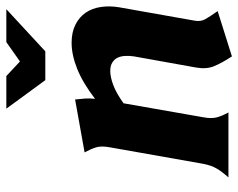

<svg xmlns="http://www.w3.org/2000/svg" viewBox="-93 -648 752 606"><g transform="rotate(-90 283.0 -345.0)"><path d="M216 -80Q211 -54 215.5 -37Q220 -20 231 0H26Q44 -20 54 -37Q64 -54 69 -80L121 -374Q126 -401 121 -417.5Q116 -434 105 -454L272 -484Q274 -467 275 -452.5Q276 -438 274 -421Q325 -460 369 -477.5Q413 -495 451 -495Q484 -495 508 -483Q532 -471 546 -450.5Q560 -430 564 -402.5Q568 -375 563 -345L521 -108Q517 -88 525.5 -73Q534 -58 551 -34L408 11Q387 -21 377 -45.5Q367 -70 373 -103L408 -298Q410 -311 409.5 -324.5Q409 -338 404.5 -348.5Q400 -359 389.5 -366Q379 -373 362 -373Q343 -373 317.5 -363.5Q292 -354 260 -331ZM243 -701H346L392 -658L453 -701H557L424 -578H333Z"/></g></svg>

Font: LT Museum
Style: Bold Italic
Weight: 700
Designer: Daniel Lyons
Foundry: LyonsType
Version: Version 1.011